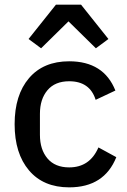

<svg xmlns="http://www.w3.org/2000/svg" viewBox="-20 -795 548 827"><path d="M157 -587 103 -627 221 -775H329L447 -627L393 -587L275 -703ZM278 12Q167 12 105 -61Q43 -134 43 -260Q43 -386 105 -458.5Q167 -531 278 -531Q427 -531 477 -405L392 -365Q367 -445 278 -445Q217 -445 184.5 -406.5Q152 -368 152 -305V-214Q152 -151 184.5 -112.5Q217 -74 278 -74Q367 -74 404 -160L481 -118Q429 12 278 12Z"/></svg>

Font: Anuphan Medium
Style: Regular
Weight: 500
Designer: Mike Abbink, Paul van der Laan, Pieter van Rosmalen, Mint Tantisuwanna
Foundry: Bold Monday; Cadson Demak
Version: Version 3.002;hotconv 1.0.109;makeotfexe 2.5.65596